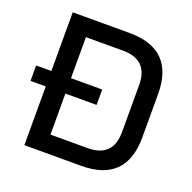

<svg xmlns="http://www.w3.org/2000/svg" viewBox="-123 -814 939 937"><g transform="rotate(20 347.0 -345.0)"><path d="M20 -305V-385H99V-690H394Q627 -690 627 -457V-233Q627 0 394 0H99V-305ZM201 -92H394Q525 -92 525 -223V-467Q525 -598 394 -598H201V-385H363V-305H201Z"/></g></svg>

Font: Oxanium ExtraLight Medium
Style: Regular
Weight: 500
Version: Version 2.000